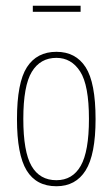

<svg xmlns="http://www.w3.org/2000/svg" viewBox="-20 -639 390 667"><path d="M176 8Q106 8 72.5 -47Q39 -102 39 -225Q39 -352 73.5 -405.5Q108 -459 176 -459Q243 -459 277.5 -405.5Q312 -352 312 -225Q312 -102 277.5 -47Q243 8 176 8ZM176 -13Q232 -13 260.5 -63Q289 -113 289 -226Q289 -343 258.5 -390.5Q228 -438 176 -438Q120 -438 90.5 -389.5Q61 -341 61 -226Q61 -112 89.5 -62.5Q118 -13 176 -13ZM94 -598V-619H260V-598Z"/></svg>

Font: Inconsolata ExtraCondensed ExtraLight
Style: Regular
Weight: 200
Width: 2
Monospace: yes
Designer: Raph Levien, Cyreal, Brenton Simpson
Foundry: Raph Levien, Cyreal, Google
Version: Version 3.001; ttfautohint (v1.8.2.53-6de2)